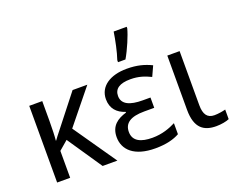

<svg xmlns="http://www.w3.org/2000/svg" viewBox="-126 -1028 1549 1261"><g transform="rotate(-20 648.5 -397.5)"><path d="M485 -536H382L206 -312C194 -297 179 -278 167 -261H165C168 -288 170 -344 170 -397V-536H79V0H170V-188L233 -242L397 0H500L293 -299Z M725 -606H777C810 -662 847 -750 858 -794V-805H767C759 -751 742 -669 725 -620ZM846 -315H792C704 -315 649 -338 649 -397C649 -447 687 -473 762 -473C821 -473 861 -458 903 -438L935 -508C885 -532 835 -546 763 -546C648 -546 567 -494 567 -404C567 -339 604 -300 661 -282V-277C600 -259 548 -226 548 -146C548 -57 616 10 763 10C840 10 894 -5 933 -27V-104C892 -83 838 -62 768 -62C691 -62 635 -85 635 -151C635 -212 680 -243 776 -243H846Z M1130 -536H1044V-157C1044 -26 1105 10 1189 10C1223 10 1261 3 1280 -6V-73C1263 -68 1229 -62 1202 -62C1152 -62 1130 -94 1130 -158Z"/></g></svg>

Font: Noto Sans Thai
Style: Regular
Weight: 400
Designer: Monotype Design Team
Foundry: Monotype Imaging Inc.
Version: Version 1.901